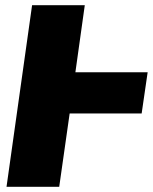

<svg xmlns="http://www.w3.org/2000/svg" viewBox="-20 -716 586 736"><path d="M546 -439H269L305 -696H103L5 0H207L247 -281H523Z"/></svg>

Font: Fira Sans Heavy
Style: Italic
Weight: 900
Italic angle: -8°
Designer: bBox Type GmbH & Carrois Corporate GbR & Edenspiekermann AG
Foundry: bBox Type GmbH & Carrois Corporate GbR & Edenspiekermann AG
Version: Version 4.301;PS 004.301;hotconv 1.0.88;makeotf.lib2.5.64775